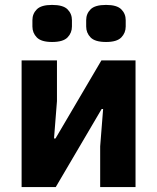

<svg xmlns="http://www.w3.org/2000/svg" viewBox="-20 -762 640 782"><path d="M68 0V-516H212V-350L200 -198H206L236 -249L393 -516H532V0H388V-166L400 -318H394L391 -313L207 0ZM192 -591Q148 -591 130 -609.5Q112 -628 112 -654V-680Q112 -706 130 -724Q148 -742 192 -742Q237 -742 255 -724Q273 -706 273 -680V-654Q273 -628 255 -609.5Q237 -591 192 -591ZM412 -591Q367 -591 349 -609.5Q331 -628 331 -654V-680Q331 -706 349 -724Q367 -742 412 -742Q456 -742 474 -724Q492 -706 492 -680V-654Q492 -628 474 -609.5Q456 -591 412 -591Z"/></svg>

Font: Lilex
Style: Regular
Weight: 400
Monospace: yes
Designer: Mike Abbink, Paul van der Laan, Pieter van Rosmalen, Mikhael Khrustik
Foundry: Mikhael Khrustik
Version: Version 2.510